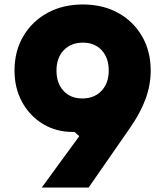

<svg xmlns="http://www.w3.org/2000/svg" viewBox="-20 -840 740 860"><path d="M351 -820Q440 -820 508.5 -782.5Q577 -745 616 -678Q655 -611 655 -524Q655 -460 632.5 -398Q610 -336 563 -268L377 0H167L335 -230L314 -249Q313 -249 310.5 -249Q308 -249 306 -249Q231 -249 172 -285Q113 -321 79 -383Q45 -445 45 -524Q45 -611 84.5 -678Q124 -745 193 -782.5Q262 -820 351 -820ZM467 -524Q467 -581 435.5 -615Q404 -649 351 -649Q298 -649 265.5 -615Q233 -581 233 -524Q233 -467 264.5 -433Q296 -399 349 -399Q402 -399 434.5 -433Q467 -467 467 -524Z"/></svg>

Font: Martian Mono ExtraBold
Style: Regular
Weight: 800
Monospace: yes
Designer: Roman Shamin
Foundry: Evil Martians
Version: Version 1.000; ttfautohint (v1.8.4.7-5d5b)